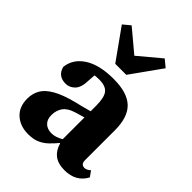

<svg xmlns="http://www.w3.org/2000/svg" viewBox="-226 -885 1010 1010"><g transform="rotate(45 279.5 -380.0)"><path d="M438 14Q389 14 361 -8Q333 -30 322 -70H319Q299 -46 279 -27Q259 -8 233 3.5Q207 15 168 15Q109 15 71 -19Q33 -53 33 -114Q33 -152 50 -182Q67 -212 109.5 -236.5Q152 -261 227 -280Q250 -285 272 -291Q294 -297 316 -303V-343Q316 -405 297 -429Q278 -453 231 -453Q223 -453 214.5 -452.5Q206 -452 197 -451L194 -408Q193 -357 171 -334.5Q149 -312 120 -312Q63 -312 49 -366Q56 -431 116 -470Q176 -509 282 -509Q383 -509 430 -464.5Q477 -420 477 -322V-101Q477 -69 503 -69Q520 -69 537 -85L559 -54Q523 14 438 14ZM184 -143Q184 -110 202.5 -92.5Q221 -75 252 -75Q282 -75 316 -95V-257Q302 -253 288.5 -249Q275 -245 262 -241Q219 -228 201.5 -202.5Q184 -177 184 -143ZM149 -775 272 -672 395 -775 435 -742 313 -571H231L109 -742Z"/></g></svg>

Font: Source Serif 4 SmText
Style: Bold
Weight: 700
Designer: Frank Grießhammer
Foundry: Adobe
Version: Version 4.005;hotconv 1.1.0;makeotfexe 2.6.0